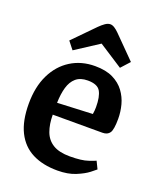

<svg xmlns="http://www.w3.org/2000/svg" viewBox="-136 -801 747 897"><g transform="rotate(20 238.0 -352.5)"><path d="M257 11Q184 11 132 -15.5Q80 -42 52.5 -97Q25 -152 25 -237Q25 -321 54.5 -381.5Q84 -442 136.5 -475Q189 -508 257 -508Q311 -508 346.5 -490.5Q382 -473 403 -444.5Q424 -416 433 -382Q442 -348 442 -313Q442 -260 431 -243.5Q420 -227 395 -227H148Q148 -180 161 -144.5Q174 -109 205 -90Q236 -71 289 -71Q348 -71 379.5 -82Q411 -93 414 -95L432 -58Q428 -54 406 -37Q384 -20 346.5 -4.5Q309 11 257 11ZM148 -286 323 -294Q326 -312 326 -329Q326 -381 311 -407Q296 -433 248 -433Q211 -433 189.5 -414.5Q168 -396 158.5 -363Q149 -330 148 -286ZM368 -540 249 -617 132 -541 102 -579 205 -684Q219 -698 232 -707Q245 -716 257 -716Q267 -716 278 -709Q289 -702 300 -691L407 -583Z"/></g></svg>

Font: Faustina Light SemiBold
Style: Regular
Weight: 600
Version: Version 1.200